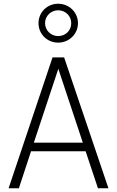

<svg xmlns="http://www.w3.org/2000/svg" viewBox="-20 -1007 625 1027"><path d="M291 -779C350 -779 397 -825 397 -883C397 -941 350 -987 291 -987C232 -987 186 -941 186 -883C186 -825 232 -779 291 -779ZM291 -952C330 -952 361 -922 361 -883C361 -843 330 -814 291 -814C253 -814 221 -844 221 -883C221 -922 253 -952 291 -952ZM504 0H560L323 -700H261L26 0H81L146 -198H438ZM161 -244 292 -639 423 -244Z"/></svg>

Font: Arthouse Owned Light
Style: Regular
Weight: 300
Designer: Jeremy Tribby
Foundry: Tribby Type
Version: Version 1.000;PS 001.000;hotconv 1.0.88;makeotf.lib2.5.64775